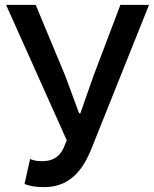

<svg xmlns="http://www.w3.org/2000/svg" viewBox="-20 -757 634 791"><path d="M161 14C261 14 318 -47 357 -145L594 -737H476L365 -444L311 -290H306L249 -444L127 -737H5L255 -179L241 -145C223 -109 196 -93 153 -93C129 -93 116 -97 104 -102L81 1C102 9 125 14 161 14Z"/></svg>

Font: ChiuKong Gothic CL Medium
Style: Regular
Weight: 500
Designer: Ryoko NISHIZUKA 西塚涼子 (kana, bopomofo & ideographs); Paul D. Hunt (Latin, Greek & Cyrillic); Sandoll Communications 산돌커뮤니
Foundry: Adobe
Version: Version 1.300